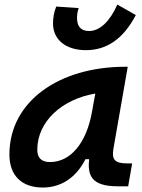

<svg xmlns="http://www.w3.org/2000/svg" viewBox="-20 -817 626 847"><path d="M168.9 10.3C250.5 10.3 316.9 -34.7 356.9 -114.7H373C366.2 -44.9 381.3 4.9 499.5 4.9H545.4L563 -96.2H541C485.8 -96.2 472.2 -113.3 480.5 -161.6L543.5 -522.5H532.2C241.2 -522.5 21.5 -370.1 21.5 -135.3C21.5 -43 75.2 10.3 168.9 10.3ZM200.7 -102.1C163.6 -102.1 144.5 -120.1 144.5 -156.2C144.5 -281.2 253.4 -379.4 400.4 -404.3L386.2 -325.7C361.3 -183.1 289.6 -102.1 200.7 -102.1ZM359.4 -595.7C449.7 -595.7 523.9 -644.5 579.1 -750.5L497.6 -796.9C465.3 -723.6 420.9 -680.2 373 -680.2C334 -680.2 319.8 -703.6 319.8 -737.8C319.8 -748.5 320.8 -763.2 327.1 -781.2L228 -788.1C217.8 -762.7 213.9 -738.3 213.9 -712.9C213.9 -643.6 268.6 -595.7 359.4 -595.7Z"/></svg>

Font: Cascadia Mono PL SemiBold
Style: Italic
Weight: 600
Italic angle: -10°
Monospace: yes
Designer: Aaron Bell
Foundry: Saja Typeworks
Version: Version 2404.023